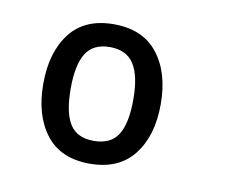

<svg xmlns="http://www.w3.org/2000/svg" viewBox="-48 -692 535 445"><g transform="rotate(10 219.0 -469.0)"><path d="M187.5 -304.7Q119.1 -304.7 84.5 -349.6Q49.8 -394.5 49.8 -468.8Q49.8 -543 84.5 -587.9Q119.1 -632.8 187.5 -632.8Q255.9 -632.8 291 -587.9Q326.2 -543 326.2 -468.8Q326.2 -394.5 291 -349.6Q255.9 -304.7 187.5 -304.7ZM187.5 -579.1Q148.4 -579.1 131.3 -551.8Q114.3 -524.4 114.3 -468.8Q114.3 -412.1 131.3 -385.3Q148.4 -358.4 187.5 -358.4Q227.5 -358.4 244.6 -385.3Q261.7 -412.1 261.7 -468.8Q261.7 -524.4 244.1 -551.8Q226.6 -579.1 187.5 -579.1Z"/></g></svg>

Font: Sudo Variable
Style: Regular
Weight: 400
Monospace: yes
Designer: Jens Kutilek
Foundry: Jens Kutilek
Version: Version 0.040